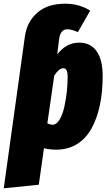

<svg xmlns="http://www.w3.org/2000/svg" viewBox="-65 -783 578 1030"><path d="M359.9 -554.2Q420.9 -554.2 453.4 -508.3Q485.8 -462.4 485.8 -376Q485.8 -289.6 470.7 -218.5Q455.6 -147.5 425.8 -93.5Q396 -39.6 347.7 -9.8Q299.3 20 235.8 20Q203.1 20 170.9 12.2L143.1 208L-44.9 227.1L61 -533.2L68.8 -588.9Q80.1 -667 135.5 -715.1Q190.9 -763.2 284.2 -763.2Q359.4 -763.2 418.9 -726.1L353 -610.8Q317.9 -626 295.9 -626Q258.8 -626 252 -571.8L247.1 -533.2L242.2 -491.2Q290.5 -554.2 359.9 -554.2ZM216.8 -113.8Q237.8 -113.8 254.4 -141.1Q271 -168.5 280 -209.7Q289.1 -251 293.5 -291.7Q297.9 -332.5 297.9 -367.2Q297.9 -397 291.7 -407Q285.6 -417 273.9 -417Q252 -417 226.1 -377.9L189 -121.1Q206.1 -113.8 216.8 -113.8Z"/></svg>

Font: Fira Sans Compressed Heavy
Style: Italic
Weight: 900
Width: 3
Italic angle: -8°
Designer: Carrois Corporate & Edenspiekermann AG
Foundry: Carrois Corporate GbR & Edenspiekermann AG
Version: Version 4.203;PS 004.203;hotconv 1.0.88;makeotf.lib2.5.64775